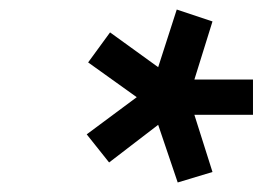

<svg xmlns="http://www.w3.org/2000/svg" viewBox="-20 -740 551 403"><path d="M511 -499H388L426 -379L353 -357L312 -478L209 -399L162 -458L267 -536L165 -609L211 -672L312 -599L351 -720L426 -695L388 -573H511Z"/></svg>

Font: Titillium Web
Style: Bold Italic
Weight: 700
Italic angle: -13°
Version: Version 1.001;PS 57.000;hotconv 1.0.70;makeotf.lib2.5.55311